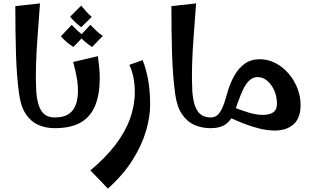

<svg xmlns="http://www.w3.org/2000/svg" viewBox="-20 -753 1841 1128"><path d="M301 0Q249 0 205.5 -19Q162 -38 132 -82.5Q102 -127 92 -202Q78 -305 74 -434Q70 -563 70 -717L215 -733Q208 -634 201 -543.5Q194 -453 191.5 -371Q189 -289 193 -215Q198 -141 223 -102Q248 -63 301 -63L321 -31Z M301 0V-63Q354 -63 383.5 -83Q413 -103 425.5 -138.5Q438 -174 438 -219Q438 -262 429.5 -304.5Q421 -347 410 -389L555 -423Q560 -387 563 -356Q566 -325 566 -292Q566 -201 540 -135Q514 -69 456 -34.5Q398 0 301 0ZM457 -593Q438 -607 422.5 -622Q407 -637 392 -655L457 -720Q473 -701 486.5 -685.5Q500 -670 519 -654ZM411 -477Q391 -490 371.5 -506Q352 -522 338 -540L401 -607Q418 -589 435 -573Q452 -557 474 -542ZM521 -477Q501 -490 481.5 -506Q462 -522 448 -540L511 -607Q528 -589 545 -573Q562 -557 584 -542Z M614 355 511 248Q600 174 658 98Q716 22 744 -56Q772 -134 772 -212Q772 -255 764.5 -295Q757 -335 740 -372L818 -400Q839 -346 850.5 -282.5Q862 -219 862 -137Q862 -66 837.5 17.5Q813 101 758.5 187.5Q704 274 614 355Z M1218 0Q1166 0 1122.5 -19Q1079 -38 1049 -82.5Q1019 -127 1009 -202Q995 -305 991 -434Q987 -563 987 -717L1132 -733Q1125 -634 1118 -543.5Q1111 -453 1108.5 -371Q1106 -289 1110 -215Q1115 -141 1140 -102Q1165 -63 1218 -63L1238 -31Z M1598 14Q1551 14 1503 2Q1455 -10 1408.5 -28.5Q1362 -47 1319 -67L1349 -124Q1388 -108 1436.5 -93Q1485 -78 1524 -78Q1562 -78 1584.5 -92.5Q1607 -107 1607 -144Q1607 -186 1591.5 -221Q1576 -256 1550.5 -278Q1525 -300 1494 -300Q1464 -300 1443 -278.5Q1422 -257 1406.5 -223.5Q1391 -190 1379 -155Q1367 -120 1356 -92Q1342 -51 1309 -25.5Q1276 0 1218 0V-63Q1243 -63 1259 -78.5Q1275 -94 1286 -119Q1297 -144 1305 -171.5Q1313 -199 1320 -223Q1335 -271 1359 -312.5Q1383 -354 1419 -379.5Q1455 -405 1505 -405Q1556 -405 1600 -381.5Q1644 -358 1677 -319Q1710 -280 1728 -232.5Q1746 -185 1746 -137Q1746 -91 1732.5 -61.5Q1719 -32 1696 -15.5Q1673 1 1647.5 7.5Q1622 14 1598 14Z"/></svg>

Font: Marhey Light
Style: Regular
Weight: 400
Version: Version 1.000